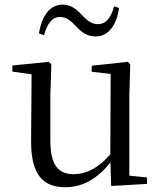

<svg xmlns="http://www.w3.org/2000/svg" viewBox="-20 -788 693 823"><path d="M260.9 14.6C343.5 14.6 410.3 -33 461.7 -103H488.1L464.9 -141.8C417.3 -78.8 358.2 -41.4 296.3 -41.4C231.5 -41.4 195.8 -78.2 195.8 -185.1V-380.4L200.2 -511.5L189.5 -523L33.1 -507.3V-481L137.7 -466.6L115.5 -483.7L113.3 -185.8C112.1 -37 165.6 14.6 260.9 14.6ZM456.4 9.3 610.3 0.2V-27.4L534.4 -35V-380.4L538.4 -511.5L528.2 -523L373.2 -506.2V-480.3L454.4 -471.2L452.8 -115.5V-114.1ZM146.9 -644.7 168.7 -637.5C182.7 -687.4 203.8 -715.3 238 -715.3C268.6 -715.3 287.9 -693.7 309.7 -671.2C330.1 -650.2 352.6 -631.8 390.1 -631.8C444.5 -631.8 479.6 -679.7 490.4 -753.8L469.3 -761C455.6 -711.7 434.5 -684.5 399.3 -684.5C369.7 -684.5 351 -703.2 327.6 -727.1C307.9 -748.9 282.9 -768.2 248.1 -768.2C193 -768.2 158.5 -718.3 146.9 -644.7Z"/></svg>

Font: Source Han Serif TW VF
Style: Regular
Weight: 250
Designer: Ryoko NISHIZUKA 西塚涼子 (kana & ideographs); Frank Grießhammer (Latin, Greek & Cyrillic); Wenlong ZHANG 张文龙 (bopomofo); San
Foundry: Adobe
Version: Version 2.002;hotconv 1.1.0;makeotfexe 2.6.0